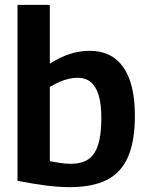

<svg xmlns="http://www.w3.org/2000/svg" viewBox="-20 -760 605 790"><path d="M52 -16V-740H185V-498Q227 -525 267.5 -538Q308 -551 349 -551Q440 -551 487.5 -483Q535 -415 535 -284Q535 -180 507 -115Q479 -50 420 -20Q361 10 267 10Q221 10 167 3Q113 -4 52 -16ZM185 -97Q210 -92 231 -89Q252 -86 271 -86Q315 -86 342.5 -104Q370 -122 383.5 -163.5Q397 -205 397 -274Q397 -332 386 -368Q375 -404 353.5 -422Q332 -440 300 -440Q282 -440 264 -436Q246 -432 227 -424Q208 -416 185 -402Z"/></svg>

Font: Georama ExtraCondensed Thin SemiBold
Style: Regular
Weight: 600
Version: Version 1.001